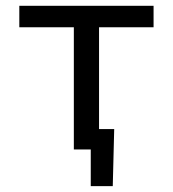

<svg xmlns="http://www.w3.org/2000/svg" viewBox="-20 -510 590 655"><path d="M289.6 0V125H364.7L369.6 -69.8H317.9V-417H503.9V-490.2H45.9V-417H231.9V0Z"/></svg>

Font: CodeNewRoman Nerd Font Mono
Style: Regular
Weight: 400
Monospace: yes
Designer: Sam Radian
Foundry: Code New Roman
Version: Version 2.00 November 29, 2014;Nerd Fonts 3.2.1